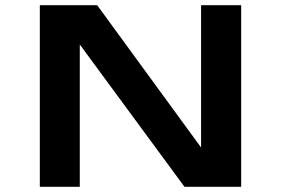

<svg xmlns="http://www.w3.org/2000/svg" viewBox="-20 -720 1090 740"><path d="M755 -700H909.5V0H691L287.5 -548.5V0H133.5V-700H354.5L755 -151.5Z"/></svg>

Font: League Mono Extended SemiBold
Style: Regular
Weight: 600
Width: 9
Designer: Tyler Finck
Foundry: The League of Moveable Type / Tyler Finck
Version: Version 2.210